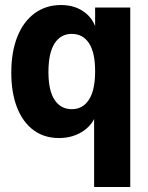

<svg xmlns="http://www.w3.org/2000/svg" viewBox="-20 -540 591 765"><path d="M355 205V-106L368 -104Q358 -51 315.5 -20.5Q273 10 215 10Q156 10 113.5 -21.5Q71 -53 48 -111.5Q25 -170 25 -250Q25 -333 49 -393.5Q73 -454 118 -487Q163 -520 223 -520Q281 -520 320.5 -488.5Q360 -457 368 -401L359 -400V-510H499V205ZM266 -105Q310 -105 334.5 -143Q359 -181 359 -256Q359 -331 334.5 -368Q310 -405 266 -405Q222 -405 197.5 -367Q173 -329 173 -253Q173 -179 197.5 -142Q222 -105 266 -105Z"/></svg>

Font: Instrument Sans SemiCondensed
Style: Bold
Weight: 700
Width: 4
Designer: Rodrigo Fuenzalida
Foundry: fragTYPE
Version: Version 1.000;gftools[0.9.28]